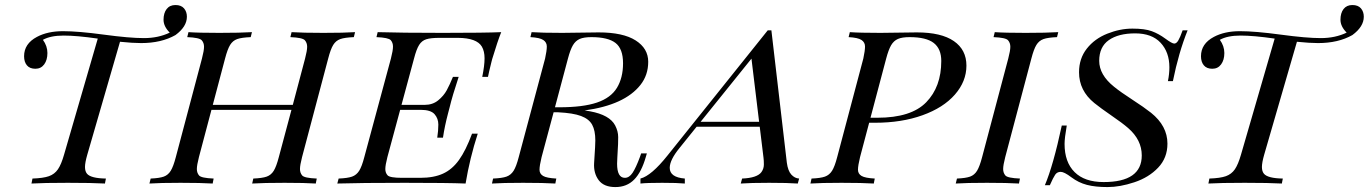

<svg xmlns="http://www.w3.org/2000/svg" viewBox="-20 -737 5497 771"><path d="M76.7 -511.2Q76.7 -561.5 128.4 -588.9Q171.4 -611.8 232.9 -611.8Q294.4 -611.8 397.2 -597.9Q500 -584 557.9 -584Q615.7 -584 661.6 -606Q636.7 -630.9 636.7 -657.7Q636.7 -684.6 649.2 -700.7Q661.6 -716.8 684.6 -716.8Q707.5 -716.8 719 -703.4Q730.5 -689.9 730.5 -669.9Q730.5 -629.9 684.6 -596.2Q627.9 -564 546.4 -564Q513.2 -564 461.9 -569.3L330.6 -116.2Q321.3 -84 321.3 -66.4Q321.3 -48.8 329.6 -39.1Q345.2 -21 405.3 -20L401.4 0Q349.6 -2.9 252.2 -2.9Q154.8 -2.9 106.4 0L110.4 -20Q153.8 -21.5 176.5 -29.5Q199.2 -37.6 212.6 -57.1Q226.1 -76.7 237.3 -116.2L372.6 -582Q288.1 -594.2 235.6 -594.2Q183.1 -594.2 152.3 -577.1Q170.4 -552.2 170.4 -524.2Q170.4 -496.1 157.5 -478.5Q144.5 -460.9 122.1 -460.9Q99.6 -460.9 88.1 -474.6Q76.7 -488.3 76.7 -511.2Z M1252 -20 1248 0Q1205.6 -2.9 1122.6 -2.9Q1039.6 -2.9 992.7 0L997.1 -20Q1033.2 -21.5 1051 -27.8Q1068.8 -34.2 1079.3 -51.3Q1089.8 -68.4 1099.6 -106L1150.4 -295.9H829.1L778.8 -106Q770.5 -73.7 770.5 -58.3Q770.5 -43 779.3 -32.5Q788.1 -22 837.9 -20L834 0Q787.1 -2.9 705.1 -2.9Q623 -2.9 580.1 0L585 -20Q620.1 -21.5 637.7 -27.8Q655.3 -34.2 665.8 -51.5Q676.3 -68.8 686 -106L791 -502Q799.3 -533.7 799.3 -549.3Q799.3 -564.9 790 -575.4Q780.8 -585.9 731.9 -587.9L736.8 -607.9Q776.9 -605 860.6 -605Q944.3 -605 991.7 -607.9L986.8 -587.9Q950.2 -586.4 932.4 -580.1Q914.6 -573.7 904.1 -556.6Q893.6 -539.6 883.8 -502L834.5 -315.9H1155.8L1205.1 -502Q1213.4 -533.7 1213.4 -549.3Q1213.4 -564.9 1204.1 -575.4Q1194.8 -585.9 1146 -587.9L1150.9 -607.9Q1195.3 -605 1278.8 -605Q1362.3 -605 1405.8 -607.9L1400.9 -587.9Q1364.3 -586.4 1346.4 -580.1Q1328.6 -573.7 1318.1 -556.6Q1307.6 -539.6 1297.9 -502L1192.9 -106Q1184.6 -73.7 1184.6 -58.3Q1184.6 -43 1193.4 -32.5Q1202.1 -22 1252 -20Z M1334.5 0 1339.8 -20Q1376 -21.5 1393.8 -27.8Q1411.6 -34.2 1422.4 -51.3Q1433.1 -68.4 1442.9 -106L1549.8 -502Q1558.1 -534.2 1558.1 -549.8Q1558.1 -565.4 1549.1 -575.7Q1540 -585.9 1491.7 -587.9L1496.6 -607.9Q1590.8 -605 1758.8 -605Q1926.8 -605 1992.7 -607.9Q1978 -571.3 1956.5 -500L1953.6 -488.8Q1942.9 -445.8 1939.5 -428.2H1916.5Q1925.8 -473.6 1925.8 -502.9Q1925.8 -531.2 1915 -549.8Q1894.5 -584.5 1818.8 -585H1745.6Q1709.5 -585 1691.7 -579.3Q1673.8 -573.7 1663.1 -556.6Q1652.3 -539.6 1642.6 -502L1592.3 -315.9H1685.5Q1717.3 -315.9 1739.5 -334Q1761.7 -352.1 1773.9 -374.5Q1786.1 -397 1798.8 -428.2H1821.8Q1796.4 -351.6 1785.6 -306.2L1779.3 -282.2Q1765.6 -230.5 1758.8 -184.1H1735.8Q1740.2 -212.4 1740.2 -236.8Q1740.2 -261.2 1724.9 -278.6Q1709.5 -295.9 1669.4 -295.9H1586.9L1535.6 -106Q1527.3 -73.7 1527.3 -58.3Q1527.3 -43 1536.4 -33Q1545.4 -22.9 1594.7 -22.9H1667.5Q1722.2 -22.9 1759 -39.8Q1795.9 -56.6 1823.2 -94.7Q1850.6 -132.8 1875.5 -200.2H1898.4Q1866.7 -102.5 1849.6 0Q1779.8 -2.9 1604.7 -2.9Q1429.7 -2.9 1334.5 0Z M2225.6 -306.2Q2321.3 -306.2 2377.2 -325.2Q2433.1 -344.2 2457.5 -384.5Q2481.9 -424.8 2481.9 -482.9Q2481.9 -541 2451.7 -564.5Q2421.4 -587.9 2355 -587.9Q2324.7 -587.9 2307.9 -580.6Q2291 -573.2 2280.5 -555.2Q2270 -537.1 2260.7 -502L2208.5 -306.2ZM2458 -79.6Q2458 -22.9 2489.3 -22.9Q2506.8 -22.9 2520.3 -43.2Q2533.7 -63.5 2549.8 -106.9L2554.7 -121.1H2577.6L2573.7 -107.9Q2556.2 -45.9 2526.6 -15.9Q2497.1 14.2 2450.9 14.2Q2404.8 14.2 2384 -13.7Q2363.3 -41.5 2365.7 -82L2369.6 -145Q2370.6 -164.6 2370.6 -172.9Q2370.6 -212.9 2357.9 -236.1Q2345.2 -259.3 2313.2 -271.2Q2281.2 -283.2 2221.2 -286.1H2203.1L2154.8 -106Q2146.5 -71.8 2146.5 -55.4Q2146.5 -39.1 2160.9 -30.5Q2175.3 -22 2213.9 -20L2210 0Q2163.1 -2.9 2080.6 -2.9Q1998 -2.9 1955.6 0L1960 -20Q1996.1 -21.5 2013.9 -27.8Q2031.7 -34.2 2042.5 -51.3Q2053.2 -68.4 2063 -106L2168.9 -502Q2175.8 -533.7 2175.8 -550.3Q2175.8 -566.9 2161.6 -576.4Q2147.5 -585.9 2109.9 -587.9L2114.7 -607.9Q2155.3 -605 2237.8 -605L2383.8 -606.9Q2481.9 -606.9 2532.5 -574.7Q2583 -542.5 2583 -489Q2583 -435.5 2551.8 -396Q2488.3 -315.4 2327.6 -293.5L2349.6 -290Q2428.2 -275.4 2450.2 -233.4Q2462.4 -210 2462.4 -186.5Q2462.4 -163.1 2461.9 -158.2L2459 -105Q2458 -87.4 2458 -79.6Z M2997.6 -501.5 2793.5 -248H3028.3ZM2954.6 0 2960 -20Q3020.5 -22.5 3037.6 -45.9Q3047.4 -59.6 3047.4 -76.4Q3047.4 -93.3 3045.9 -104L3030.8 -228H2777.3L2709 -143.1Q2669.4 -94.7 2669.4 -63Q2669.4 -24.9 2730 -20V0Q2700.2 -2.9 2638.9 -2.9Q2577.6 -2.9 2551.8 0V-20Q2595.7 -31.2 2660.6 -112.8L3063 -615.2H3077.6L3139.6 -84Q3144 -50.8 3157.7 -35.9Q3171.4 -21 3189 -20L3183.6 0Q3143.6 -2.9 3068.8 -2.9Q2994.1 -2.9 2954.6 0Z M3759.8 -492.2Q3759.8 -541 3729.5 -564.5Q3699.2 -587.9 3632.8 -587.9Q3602.5 -587.9 3585.7 -580.6Q3568.8 -573.2 3558.3 -555.2Q3547.9 -537.1 3538.6 -502L3475.6 -264.2H3503.4Q3638.7 -264.2 3699.2 -326.2Q3759.8 -388.2 3759.8 -492.2ZM3493.7 -244.1H3470.2L3433.6 -106Q3425.3 -71.8 3425.3 -55.4Q3425.3 -39.1 3439.7 -30.5Q3454.1 -22 3492.7 -20L3488.8 0Q3441.9 -2.9 3359.4 -2.9Q3276.9 -2.9 3234.4 0L3238.8 -20Q3274.9 -21.5 3292.7 -27.8Q3310.5 -34.2 3321.3 -51.3Q3332 -68.4 3341.8 -106L3446.8 -502Q3453.6 -533.7 3453.6 -550.3Q3453.6 -566.9 3439.5 -576.4Q3425.3 -585.9 3387.7 -587.9L3392.6 -607.9Q3432.6 -605 3515.6 -605L3661.6 -606.9Q3759.8 -606.9 3810.3 -572Q3860.8 -537.1 3860.8 -473.6Q3860.8 -410.2 3814.5 -357.2Q3768.1 -304.2 3684.3 -274.2Q3600.6 -244.1 3493.7 -244.1Z M4075.7 -20 4071.8 0Q4024.9 -2.9 3942.9 -2.9Q3860.8 -2.9 3817.9 0L3822.8 -20Q3857.9 -21.5 3875.5 -27.8Q3893.1 -34.2 3903.6 -51.5Q3914.1 -68.8 3923.8 -106L4028.8 -502Q4037.1 -533.7 4037.1 -549.3Q4037.1 -564.9 4027.8 -575.4Q4018.6 -585.9 3969.7 -587.9L3974.6 -607.9Q4014.6 -605 4098.4 -605Q4182.1 -605 4229.5 -607.9L4224.6 -587.9Q4188 -586.4 4170.2 -580.1Q4152.3 -573.7 4141.8 -556.6Q4131.3 -539.6 4121.6 -502L4016.6 -106Q4008.3 -73.7 4008.3 -58.3Q4008.3 -43 4017.1 -32.5Q4025.9 -22 4075.7 -20Z M4675.8 -466.8Q4675.8 -527.3 4640.6 -565.2Q4605.5 -603 4538.3 -603Q4471.2 -603 4432.6 -575.9Q4394 -548.8 4394 -492.7Q4394 -436.5 4453.6 -388.7Q4480 -367.2 4526.9 -336.9Q4573.7 -306.6 4602.1 -284.2Q4668 -231.4 4668 -160.2Q4668 -103 4630.6 -63.7Q4593.3 -24.4 4535.2 -5.1Q4477.1 14.2 4427.7 14.2Q4378.4 14.2 4344.7 5.4Q4311 -3.4 4282.2 -25.1Q4253.4 -46.9 4239.3 -46.9Q4225.1 -46.9 4217.3 -35.6Q4209.5 -24.4 4195.8 6.8H4175.8Q4209.5 -72.8 4243.7 -232.9H4263.7Q4254.9 -182.1 4254.9 -159.2Q4254.9 -85.9 4295.2 -45.9Q4335.4 -5.9 4411.6 -5.9Q4564.9 -5.9 4564.9 -112.8Q4564.9 -175.3 4510.3 -222.7Q4486.8 -243.2 4443.8 -272.5Q4399.9 -302.7 4374.5 -323.2Q4313 -373 4313 -446.8Q4313 -502 4344.2 -541.7Q4375.5 -581.5 4426.5 -601.8Q4477.5 -622.1 4527.3 -622.1Q4577.1 -622.1 4605 -611.8Q4632.8 -601.6 4659.7 -581.8Q4686.5 -562 4695.3 -562Q4704.1 -562 4711.4 -574.2Q4718.8 -586.4 4729 -615.2H4749Q4712.9 -525.4 4689.9 -411.1H4669.9Q4675.8 -439.9 4675.8 -466.8Z M4802.7 -511.2Q4802.7 -561.5 4854.5 -588.9Q4897.5 -611.8 4959 -611.8Q5020.5 -611.8 5123.3 -597.9Q5226.1 -584 5283.9 -584Q5341.8 -584 5387.7 -606Q5362.8 -630.9 5362.8 -657.7Q5362.8 -684.6 5375.2 -700.7Q5387.7 -716.8 5410.6 -716.8Q5433.6 -716.8 5445.1 -703.4Q5456.5 -689.9 5456.5 -669.9Q5456.5 -629.9 5410.6 -596.2Q5354 -564 5272.5 -564Q5239.3 -564 5188 -569.3L5056.6 -116.2Q5047.4 -84 5047.4 -66.4Q5047.4 -48.8 5055.7 -39.1Q5071.3 -21 5131.3 -20L5127.4 0Q5075.7 -2.9 4978.3 -2.9Q4880.9 -2.9 4832.5 0L4836.4 -20Q4879.9 -21.5 4902.6 -29.5Q4925.3 -37.6 4938.7 -57.1Q4952.1 -76.7 4963.4 -116.2L5098.6 -582Q5014.2 -594.2 4961.7 -594.2Q4909.2 -594.2 4878.4 -577.1Q4896.5 -552.2 4896.5 -524.2Q4896.5 -496.1 4883.5 -478.5Q4870.6 -460.9 4848.1 -460.9Q4825.7 -460.9 4814.2 -474.6Q4802.7 -488.3 4802.7 -511.2Z"/></svg>

Font: PlayfairDisplaySC-Italic
Style: Italic
Weight: 400
Italic angle: -14°
Designer: Claus Eggers Sørensen
Foundry: Claus Eggers Sørensen
Version: Version 1.004;PS 001.004;hotconv 1.0.70;makeotf.lib2.5.58329